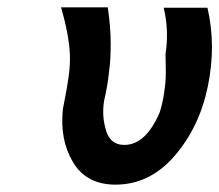

<svg xmlns="http://www.w3.org/2000/svg" viewBox="-20 -492 596 522"><path d="M146 -472H273Q281 -418 281 -374Q281 -330 277 -302Q273 -260 263 -218Q257 -180 266 -146Q276 -98 318 -98Q376 -98 414 -186Q422 -211 426 -238Q430 -265 430.5 -279Q431 -293 430.5 -318.5Q430 -344 430 -345Q440 -409 425 -471H544Q568 -368 545 -257Q522 -146 454.5 -68Q387 10 294 10Q215 10 178.5 -51Q142 -112 151 -196Q152 -202 157.5 -229.5Q163 -257 167 -287Q171 -317 170 -343Q168 -396 146 -472Z"/></svg>

Font: Coval
Style: Medium Italic
Weight: 500
Foundry: Context Ltd
Version: Version 001.000